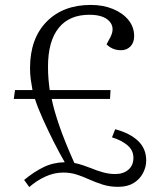

<svg xmlns="http://www.w3.org/2000/svg" viewBox="-20 -745 638 780"><path d="M78 -14Q118 -47 157 -66Q196 -85 243 -86Q222 -122 199 -167.5Q176 -213 155 -259.5Q134 -306 122 -343H36L41 -379H112Q108 -401 105 -422Q102 -443 102 -468Q102 -588 169 -656.5Q236 -725 349 -725Q399 -725 439 -708.5Q479 -692 502 -663.5Q525 -635 525 -598Q525 -572 510 -556.5Q495 -541 472 -541Q452 -541 437 -548Q422 -555 413 -565L429 -595Q448 -633 424 -659Q400 -685 343 -685Q261 -685 218 -631Q175 -577 175 -474Q175 -447 177 -423.5Q179 -400 182 -379H429L427 -343H190Q199 -298 221 -234Q243 -170 282 -83Q298 -80 317.5 -73.5Q337 -67 352 -61Q373 -52 398 -45Q423 -38 448 -38Q481 -38 501.5 -55.5Q522 -73 522 -104Q522 -135 497 -155.5Q472 -176 435 -187L448 -220Q508 -204 541 -172.5Q574 -141 574 -93Q574 -67 561 -42Q548 -17 523 -1.5Q498 14 460 14Q426 14 397.5 5Q369 -4 340 -17Q316 -28 291 -36Q266 -44 237 -44Q200 -44 164 -27.5Q128 -11 99 15Z"/></svg>

Font: Literata 36pt Light
Style: Italic
Weight: 300
Italic angle: -2°
Designer: Latin by Veronika Burian and Jose Scaglione. Greek by Irene Vlachou. Cyrillic by Vera Evstafieva
Foundry: TypeTogether
Version: Version 3.002